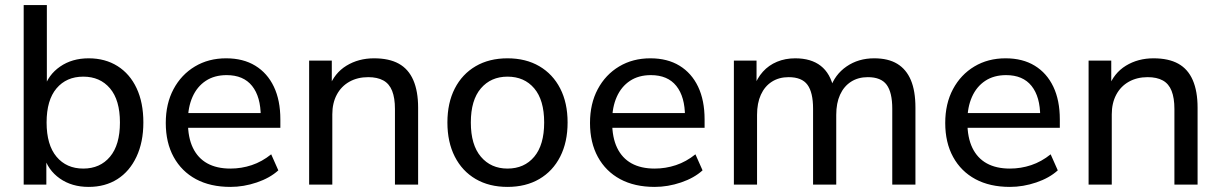

<svg xmlns="http://www.w3.org/2000/svg" viewBox="-20 -725 4794 754"><path d="M328 9Q262 9 215 -24Q168 -57 152 -113H162V0H73V-705H164V-377H153Q169 -431 216 -463.5Q263 -496 328 -496Q393 -496 441.5 -465.5Q490 -435 516.5 -378.5Q543 -322 543 -244Q543 -167 516 -109.5Q489 -52 441 -21.5Q393 9 328 9ZM307 -63Q373 -63 412 -109.5Q451 -156 451 -244Q451 -332 412 -378Q373 -424 307 -424Q241 -424 202 -378Q163 -332 163 -244Q163 -156 202 -109.5Q241 -63 307 -63Z M885 9Q806 9 749.5 -21.5Q693 -52 662 -108.5Q631 -165 631 -242Q631 -318 661.5 -375Q692 -432 745.5 -464Q799 -496 868 -496Q935 -496 982.5 -467Q1030 -438 1055.5 -384.5Q1081 -331 1081 -256V-223H702V-281H1021L1004 -267Q1004 -345 970 -387.5Q936 -430 870 -430Q822 -430 788 -407.5Q754 -385 736 -344.5Q718 -304 718 -251V-245Q718 -185 737.5 -144.5Q757 -104 794 -83.5Q831 -63 885 -63Q928 -63 968.5 -76.5Q1009 -90 1045 -119L1073 -56Q1040 -26 988.5 -8.5Q937 9 885 9Z M1194 0V-487H1283V-381H1272Q1293 -438 1340.5 -467Q1388 -496 1449 -496Q1508 -496 1546 -475Q1584 -454 1603 -410.5Q1622 -367 1622 -302V0H1531V-297Q1531 -340 1520 -368Q1509 -396 1485.5 -409Q1462 -422 1426 -422Q1384 -422 1352 -404Q1320 -386 1302.5 -353Q1285 -320 1285 -276V0Z M1973 9Q1901 9 1848 -22Q1795 -53 1766 -110Q1737 -167 1737 -244Q1737 -321 1766 -377.5Q1795 -434 1848 -465Q1901 -496 1973 -496Q2045 -496 2098 -465Q2151 -434 2180 -377.5Q2209 -321 2209 -244Q2209 -167 2180 -110Q2151 -53 2098 -22Q2045 9 1973 9ZM1973 -63Q2039 -63 2078 -109.5Q2117 -156 2117 -244Q2117 -332 2078 -378Q2039 -424 1973 -424Q1908 -424 1868.5 -378Q1829 -332 1829 -244Q1829 -156 1868.5 -109.5Q1908 -63 1973 -63Z M2551 9Q2472 9 2415.5 -21.5Q2359 -52 2328 -108.5Q2297 -165 2297 -242Q2297 -318 2327.5 -375Q2358 -432 2411.5 -464Q2465 -496 2534 -496Q2601 -496 2648.5 -467Q2696 -438 2721.5 -384.5Q2747 -331 2747 -256V-223H2368V-281H2687L2670 -267Q2670 -345 2636 -387.5Q2602 -430 2536 -430Q2488 -430 2454 -407.5Q2420 -385 2402 -344.5Q2384 -304 2384 -251V-245Q2384 -185 2403.5 -144.5Q2423 -104 2460 -83.5Q2497 -63 2551 -63Q2594 -63 2634.5 -76.5Q2675 -90 2711 -119L2739 -56Q2706 -26 2654.5 -8.5Q2603 9 2551 9Z M2862 0V-487H2951V-381H2940Q2953 -418 2976 -443.5Q2999 -469 3031.5 -482.5Q3064 -496 3103 -496Q3165 -496 3203 -466.5Q3241 -437 3254 -377H3240Q3258 -432 3304.5 -464Q3351 -496 3413 -496Q3468 -496 3503.5 -474.5Q3539 -453 3557 -410.5Q3575 -368 3575 -302V0H3484V-298Q3484 -362 3462 -392Q3440 -422 3388 -422Q3350 -422 3322 -404Q3294 -386 3279 -353Q3264 -320 3264 -274V0H3173V-298Q3173 -362 3151 -392Q3129 -422 3077 -422Q3039 -422 3011 -404Q2983 -386 2968 -353Q2953 -320 2953 -274V0Z M3946 9Q3867 9 3810.5 -21.5Q3754 -52 3723 -108.5Q3692 -165 3692 -242Q3692 -318 3722.5 -375Q3753 -432 3806.5 -464Q3860 -496 3929 -496Q3996 -496 4043.5 -467Q4091 -438 4116.5 -384.5Q4142 -331 4142 -256V-223H3763V-281H4082L4065 -267Q4065 -345 4031 -387.5Q3997 -430 3931 -430Q3883 -430 3849 -407.5Q3815 -385 3797 -344.5Q3779 -304 3779 -251V-245Q3779 -185 3798.5 -144.5Q3818 -104 3855 -83.5Q3892 -63 3946 -63Q3989 -63 4029.5 -76.5Q4070 -90 4106 -119L4134 -56Q4101 -26 4049.5 -8.5Q3998 9 3946 9Z M4255 0V-487H4344V-381H4333Q4354 -438 4401.5 -467Q4449 -496 4510 -496Q4569 -496 4607 -475Q4645 -454 4664 -410.5Q4683 -367 4683 -302V0H4592V-297Q4592 -340 4581 -368Q4570 -396 4546.5 -409Q4523 -422 4487 -422Q4445 -422 4413 -404Q4381 -386 4363.5 -353Q4346 -320 4346 -276V0Z"/></svg>

Font: Nunito Sans 12pt Medium
Style: Regular
Weight: 500
Designer: Vernon Adams
Foundry: Vernon Adams
Version: Version 3.101;gftools[0.9.27]